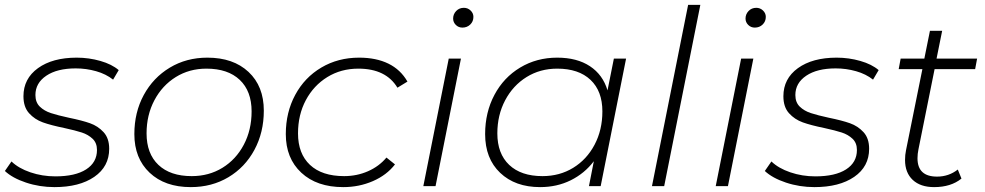

<svg xmlns="http://www.w3.org/2000/svg" viewBox="-27 -762 4034 786"><path d="M-7 -62 20 -101Q49 -73 97.5 -56.5Q146 -40 200 -40Q281 -40 325.5 -68.5Q370 -97 370 -148Q370 -177 352 -194Q334 -211 308 -219.5Q282 -228 236 -238Q182 -249 148.5 -261Q115 -273 92 -298.5Q69 -324 69 -368Q69 -440 128.5 -483Q188 -526 287 -526Q337 -526 384 -512.5Q431 -499 459 -475L436 -436Q407 -459 366.5 -470.5Q326 -482 283 -482Q207 -482 162.5 -452Q118 -422 118 -373Q118 -343 136 -325.5Q154 -308 181.5 -299Q209 -290 255 -280Q309 -269 341.5 -257.5Q374 -246 397 -221Q420 -196 420 -153Q420 -80 359 -38Q298 4 196 4Q135 4 79.5 -14.5Q24 -33 -7 -62Z M523 -213Q523 -302 561.5 -373Q600 -444 668 -485Q736 -526 822 -526Q928 -526 990.5 -467.5Q1053 -409 1053 -309Q1053 -220 1014.5 -148.5Q976 -77 908 -36.5Q840 4 754 4Q648 4 585.5 -55Q523 -114 523 -213ZM1003 -306Q1003 -389 954.5 -435Q906 -481 818 -481Q748 -481 692.5 -446.5Q637 -412 605 -351.5Q573 -291 573 -216Q573 -133 621.5 -87Q670 -41 758 -41Q828 -41 883.5 -75Q939 -109 971 -169.5Q1003 -230 1003 -306Z M1143 -213Q1143 -302 1181.5 -373.5Q1220 -445 1288.5 -485.5Q1357 -526 1443 -526Q1513 -526 1563 -501.5Q1613 -477 1641 -428L1600 -403Q1553 -481 1440 -481Q1369 -481 1313 -446.5Q1257 -412 1225 -352Q1193 -292 1193 -216Q1193 -133 1242 -87Q1291 -41 1382 -41Q1434 -41 1479.5 -61Q1525 -81 1555 -117L1590 -89Q1556 -45 1499.5 -20.5Q1443 4 1378 4Q1270 4 1206.5 -55Q1143 -114 1143 -213Z M1810 -522H1860L1756 0H1706ZM1828 -686Q1828 -704 1840.5 -717Q1853 -730 1872 -730Q1888 -730 1899.5 -719Q1911 -708 1911 -693Q1911 -674 1898 -661.5Q1885 -649 1866 -649Q1850 -649 1839 -660Q1828 -671 1828 -686Z M2536 -522 2432 0H2384L2404 -102Q2366 -52 2309.5 -24Q2253 4 2184 4Q2082 4 2020.5 -54.5Q1959 -113 1959 -213Q1959 -302 1997 -373.5Q2035 -445 2102.5 -485.5Q2170 -526 2254 -526Q2335 -526 2388 -491Q2441 -456 2460 -392L2486 -522ZM2439 -306Q2439 -389 2390.5 -435Q2342 -481 2254 -481Q2184 -481 2128.5 -446.5Q2073 -412 2041 -351.5Q2009 -291 2009 -216Q2009 -133 2057.5 -87Q2106 -41 2194 -41Q2264 -41 2319.5 -75Q2375 -109 2407 -169.5Q2439 -230 2439 -306Z M2790 -742H2840L2692 0H2642Z M3007 -522H3057L2953 0H2903ZM3025 -686Q3025 -704 3037.5 -717Q3050 -730 3069 -730Q3085 -730 3096.5 -719Q3108 -708 3108 -693Q3108 -674 3095 -661.5Q3082 -649 3063 -649Q3047 -649 3036 -660Q3025 -671 3025 -686Z M3104 -62 3131 -101Q3160 -73 3208.5 -56.5Q3257 -40 3311 -40Q3392 -40 3436.5 -68.5Q3481 -97 3481 -148Q3481 -177 3463 -194Q3445 -211 3419 -219.5Q3393 -228 3347 -238Q3293 -249 3259.5 -261Q3226 -273 3203 -298.5Q3180 -324 3180 -368Q3180 -440 3239.5 -483Q3299 -526 3398 -526Q3448 -526 3495 -512.5Q3542 -499 3570 -475L3547 -436Q3518 -459 3477.5 -470.5Q3437 -482 3394 -482Q3318 -482 3273.5 -452Q3229 -422 3229 -373Q3229 -343 3247 -325.5Q3265 -308 3292.5 -299Q3320 -290 3366 -280Q3420 -269 3452.5 -257.5Q3485 -246 3508 -221Q3531 -196 3531 -153Q3531 -80 3470 -38Q3409 4 3307 4Q3246 4 3190.5 -14.5Q3135 -33 3104 -62Z M3733 -151Q3729 -132 3729 -114Q3729 -39 3809 -39Q3857 -39 3894 -68L3909 -31Q3866 4 3797 4Q3741 4 3709.5 -25.5Q3678 -55 3678 -107Q3678 -128 3682 -147L3749 -479H3652L3660 -522H3757L3780 -636H3830L3807 -522H3973L3965 -479H3799Z"/></svg>

Font: Idrija
Style: Italic
Weight: 300
Italic angle: -11.3°
Designer: Julieta Ulanovsky
Foundry: Julieta Ulanovsky
Version: Version 7.200